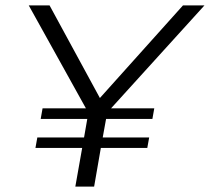

<svg xmlns="http://www.w3.org/2000/svg" viewBox="-20 -695 782 715"><path d="M131.5 -252 138.5 -291.5H300L87 -675H164.5L352 -330L661.5 -675H741.5L393.5 -291.5H554.5L547.5 -252H375L362.5 -183H535.5L528.5 -144H355.5L330.5 0H260.5L286 -144H112L119 -183H293L305 -252Z"/></svg>

Font: Anybody ExtraExpanded Light
Style: Italic
Weight: 300
Width: 8
Italic angle: -10°
Designer: Tyler Finck
Foundry: Etcetera Type Company
Version: Version 1.010; ttfautohint (v1.8.3) -l 8 -r 50 -G 200 -x 14 